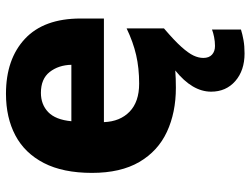

<svg xmlns="http://www.w3.org/2000/svg" viewBox="-118 -481 839 643"><g transform="rotate(-90 301.5 -159.5)"><path d="M429 102Q429 121 440 131Q451 141 469 141Q484 141 499 138Q514 135 524 131V228Q508 233 488.5 236.5Q469 240 444 240Q387 240 351.5 209Q316 178 316 128Q316 65 387 8Q361 10 329 10Q246 10 181.5 -20Q117 -50 80.5 -112.5Q44 -175 44 -271Q44 -368 77 -432Q110 -496 169.5 -527.5Q229 -559 309 -559Q425 -559 493 -495.5Q561 -432 561 -309V-231H214Q216 -177 249 -145Q282 -113 343 -113Q395 -113 438.5 -123Q482 -133 528 -155V-30Q487 5 466 28.5Q445 52 437 69Q429 86 429 102ZM312 -442Q273 -442 247.5 -417.5Q222 -393 217 -340H406Q405 -383 382 -412.5Q359 -442 312 -442Z"/></g></svg>

Font: Noto Sans Malayalam ExtraBold
Style: Regular
Weight: 800
Designer: Jelle Bosma - Monotype Design Team
Foundry: Monotype Imaging Inc.
Version: Version 2.104; ttfautohint (v1.8.4.7-5d5b)